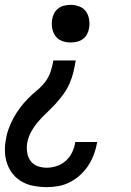

<svg xmlns="http://www.w3.org/2000/svg" viewBox="-21 -558 541 791"><path d="M172 213Q146 213 120.5 208.5Q95 204 73 192.5Q51 181 35 162.5Q19 144 10 120.5Q1 97 -0.5 71Q-2 45 3 19Q6 -4 14.5 -27Q23 -50 34.5 -71.5Q46 -93 61 -113Q76 -133 93.5 -151Q111 -169 130.5 -185Q150 -201 165 -220.5Q180 -240 187.5 -263Q195 -286 199 -309H291Q287 -285 281.5 -261.5Q276 -238 266 -215Q256 -192 241 -171Q226 -150 208.5 -131Q191 -112 172 -94Q153 -76 136.5 -57Q120 -38 107.5 -15Q95 8 91 31Q88 51 91 70.5Q94 90 105 105Q116 120 134 126.5Q152 133 172 133Q192 133 213 126Q234 119 250.5 104Q267 89 276.5 69Q286 49 289 28Q289 28 289 27.5Q289 27 289 27H379Q379 28 379 28Q379 28 379 29Q375 53 366.5 76.5Q358 100 344 122Q330 144 310.5 162Q291 180 268 192Q245 204 220.5 208.5Q196 213 172 213ZM270 -383Q251 -383 234 -389.5Q217 -396 207 -410Q197 -424 194 -442.5Q191 -461 194 -479Q196 -492 202.5 -504Q209 -516 220 -524Q231 -532 244 -535Q257 -538 270 -538Q288 -538 305.5 -531.5Q323 -525 333 -511Q343 -497 346 -478.5Q349 -460 346 -442Q344 -429 337.5 -417Q331 -405 320 -397Q309 -389 296 -386Q283 -383 270 -383Z"/></svg>

Font: Iosevka Curly Medium Oblique
Style: Regular
Weight: 500
Italic angle: -9°
Monospace: yes
Designer: Belleve Invis
Foundry: Belleve Invis
Version: Version 11.1.0; ttfautohint (v1.8.3)